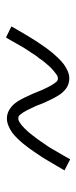

<svg xmlns="http://www.w3.org/2000/svg" viewBox="173 -611 254 640"><g transform="rotate(-90 300.0 -291.0)"><path d="M89 -184 52 -203Q61 -219 69.5 -233Q78 -247 85.5 -260Q93 -273 100.5 -284Q108 -295 115 -305.5Q122 -316 128.5 -324.5Q135 -333 141 -340.5Q147 -348 157.5 -359Q168 -370 177.5 -377Q187 -384 200 -389.5Q213 -395 225 -395Q233 -395 240 -393Q247 -391 253 -387.5Q259 -384 264.5 -379.5Q270 -375 274.5 -369.5Q279 -364 282.5 -358.5Q286 -353 289.5 -346.5Q293 -340 296 -333.5Q299 -327 302 -320.5Q305 -314 308 -307.5Q311 -301 313.5 -294Q316 -287 319.5 -279.5Q323 -272 326 -265.5Q329 -259 332 -253.5Q335 -248 338 -243Q341 -238 346 -231.5Q351 -225 358 -225Q365 -225 370.5 -229Q376 -233 380.5 -236.5Q385 -240 390.5 -245Q396 -250 402 -257Q408 -264 410 -266.5Q412 -269 415.5 -273Q419 -277 422 -282Q425 -287 429 -291.5Q433 -296 436.5 -301.5Q440 -307 444 -313Q448 -319 452 -325Q456 -331 460 -337.5Q464 -344 468 -351Q472 -358 476.5 -366Q481 -374 485.5 -382Q490 -390 495 -398L532 -380Q523 -364 514.5 -349.5Q506 -335 498.5 -322.5Q491 -310 483.5 -298.5Q476 -287 469 -277Q462 -267 455.5 -258Q449 -249 442.5 -241.5Q436 -234 426 -223.5Q416 -213 406 -205.5Q396 -198 383.5 -192.5Q371 -187 359 -187Q351 -187 343.5 -189Q336 -191 330 -194.5Q324 -198 319 -202.5Q314 -207 309.5 -212.5Q305 -218 301.5 -224Q298 -230 294.5 -236Q291 -242 288 -248.5Q285 -255 282 -261.5Q279 -268 276 -274.5Q273 -281 270.5 -288.5Q268 -296 264.5 -303Q261 -310 258 -316.5Q255 -323 252 -329Q249 -335 246 -339.5Q243 -344 238 -350.5Q233 -357 226 -357Q219 -357 213.5 -353.5Q208 -350 203 -346Q198 -342 193 -337Q188 -332 182 -325.5Q176 -319 174 -316Q172 -313 168.5 -309Q165 -305 162 -300.5Q159 -296 155 -291Q151 -286 147.5 -280.5Q144 -275 140 -269.5Q136 -264 132 -258Q128 -252 124 -245Q120 -238 116 -231Q112 -224 107.5 -216.5Q103 -209 98.5 -201Q94 -193 89 -184Z"/></g></svg>

Font: Iosevka XLt Ex Obl
Style: Regular
Weight: 200
Width: 7
Italic angle: -9°
Monospace: yes
Designer: Belleve Invis
Foundry: Belleve Invis
Version: Version 32.5.0; ttfautohint (v1.8.4)